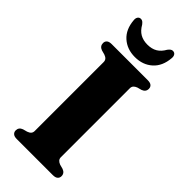

<svg xmlns="http://www.w3.org/2000/svg" viewBox="-283 -951 1001 1001"><g transform="rotate(45 217.0 -450.5)"><path d="M313.5 -96Q313.5 -84.5 320 -77.2Q326.5 -70 338.5 -65.5L362.5 -59Q386 -50.5 386 -28Q386 -15.5 377.2 -7.8Q368.5 0 349.5 0H84Q65.5 0 56.8 -7.8Q48 -15.5 48 -28Q48 -50.5 71 -59L95 -65.5Q108 -70 114.2 -77.2Q120.5 -84.5 120.5 -96V-604Q120.5 -615.5 114.2 -622.8Q108 -630 95 -634.5L71 -641Q48 -649.5 48 -672Q48 -685 56.8 -692.5Q65.5 -700 84 -700H349.5Q368.5 -700 377.2 -692.5Q386 -685 386 -672Q386 -649.5 362.5 -641L338.5 -634.5Q326.5 -630 320 -622.8Q313.5 -615.5 313.5 -604ZM217 -829.5Q249.5 -829.5 271.8 -842.8Q294 -856 309.5 -884Q316 -892.5 322 -896.8Q328 -901 334.5 -901Q346.5 -901 352.5 -892.2Q358.5 -883.5 357 -869.5Q352 -806.5 313.5 -772Q275 -737.5 217 -737.5Q159 -737.5 120.5 -772Q82 -806.5 77 -869.5Q75.5 -883.5 81.5 -892.2Q87.5 -901 99 -901Q106.5 -901 112.2 -896.8Q118 -892.5 124.5 -884Q140.5 -855.5 163.2 -842.5Q186 -829.5 217 -829.5Z"/></g></svg>

Font: Fraunces
Style: Bold
Weight: 700
Version: Version 1.000;[b76b70a41]